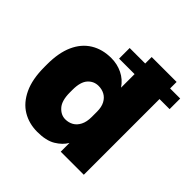

<svg xmlns="http://www.w3.org/2000/svg" viewBox="-185 -855 1024 1024"><g transform="rotate(45 327.0 -343.0)"><path d="M273 -651H654V-571H273ZM241 14Q178 14 129 -15.5Q80 -45 51.5 -105.5Q23 -166 23 -258V-278Q23 -365 49.5 -424Q76 -483 125.5 -513.5Q175 -544 242 -544Q287 -544 326 -525Q365 -506 390 -469V-700H578V0H404V-66Q385 -33 346 -9.5Q307 14 241 14ZM299 -139Q324 -139 344.5 -150.5Q365 -162 377.5 -186.5Q390 -211 390 -247V-288Q390 -323 377.5 -346Q365 -369 344.5 -380Q324 -391 299 -391Q263 -391 239 -364Q215 -337 215 -278V-258Q215 -196 240.5 -167.5Q266 -139 299 -139Z"/></g></svg>

Font: Golos Text ExtraBold
Style: Regular
Weight: 800
Designer: A.Korolkova, Vitaly Kuzmin
Foundry: ParaType Ltd
Version: Version 2.004